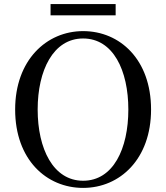

<svg xmlns="http://www.w3.org/2000/svg" viewBox="-20 -901 812 938"><path d="M227 -826H545V-881H227ZM386 17C566 17 718 -124 718 -366C718 -610 566 -749 386 -749C207 -749 54 -607 54 -366C54 -121 207 17 386 17ZM386 -18C240 -18 164 -174 164 -366C164 -557 240 -713 386 -713C533 -713 607 -557 607 -366C607 -174 533 -18 386 -18Z"/></svg>

Font: Noto Serif CJK SC Medium
Style: Regular
Weight: 500
Designer: Ryoko NISHIZUKA 西塚涼子 (kana & ideographs); Frank Grießhammer (Latin, Greek & Cyrillic); Wenlong ZHANG 张文龙 (bopomofo); San
Foundry: Adobe
Version: Version 2.001;hotconv 1.1.0;makeotfexe 2.6.0